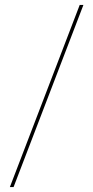

<svg xmlns="http://www.w3.org/2000/svg" viewBox="-20 -743 378 778"><path d="M20 15 303 -723H318L35 15Z"/></svg>

Font: Kalnia SemiExpanded Thin
Style: Regular
Weight: 250
Width: 6
Designer: Frida Medrano
Foundry: Frida Medrano
Version: Version 1.105